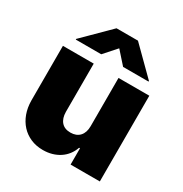

<svg xmlns="http://www.w3.org/2000/svg" viewBox="-180 -914 1009 1058"><g transform="rotate(30 324.5 -385.0)"><path d="M49.7 -197.4V-545.5H245.7V-238.6Q246.1 -197.8 266.2 -174.9Q286.2 -152 323.9 -152Q361.5 -152 382.5 -174.9Q403.4 -197.8 403.4 -238.6V-545.5H599.4V0H413.4V-103.7H407.7Q398.8 -77.8 383 -57.2Q367.2 -36.6 345.5 -22.4Q323.9 -8.2 297.2 -0.5Q270.6 7.1 240.1 7.1Q197.1 7.1 162.1 -8.2Q127.1 -23.4 102.3 -50.6Q77.4 -77.8 63.7 -115.2Q50.1 -152.7 49.7 -197.4ZM257.1 -777H393.5L556.8 -615.1V-610.8H394.9L325.3 -688.9L255.7 -610.8H93.8V-615.1Z"/></g></svg>

Font: Inter P Black
Style: Regular
Weight: 900
Designer: Rasmus Andersson
Foundry: rsms
Version: Version 3.018;git-588b23468